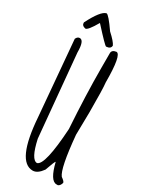

<svg xmlns="http://www.w3.org/2000/svg" viewBox="-287 -1198 1030 1288"><g transform="rotate(30 227.5 -554.0)"><path d="M310.5 -944.3Q350.6 -944.3 350.6 -729.5Q356.4 -686.5 356.4 -504.9L353.5 -327.1Q376 -79.1 412.1 -34.2Q440.4 -14.6 440.4 -3.9Q434.6 19.5 418 27.3H406.2Q357.4 27.3 326.2 -101.6Q320.3 -99.6 293 -21.5Q257.8 27.3 221.7 27.3Q97.7 27.3 74.2 -301.8L24.4 -879.9Q34.2 -901.4 51.8 -901.4Q85.9 -901.4 85.9 -809.6L144.5 -175.8Q175.8 -31.2 221.7 -31.2Q275.4 -45.9 293 -335.9Q276.4 -592.8 276.4 -799.8V-914.1Q276.4 -939.5 310.5 -944.3ZM268.6 -967.8Q267.6 -941.4 232.4 -939.5Q222.7 -940.4 119.1 -1054.7L117.2 -1055.7Q70.3 -973.6 50.8 -974.6L47.9 -975.6Q21.5 -981.4 22.5 -1005.9Q83 -1126 124 -1134.8Q140.6 -1133.8 205.1 -1041Q257.8 -993.2 268.6 -967.8Z"/></g></svg>

Font: Sue Ellen Francisco 
Style: Regular
Weight: 400
Designer: Kimberly Geswein
Foundry: Kimberly Geswein
Version: Version 1.002 2007